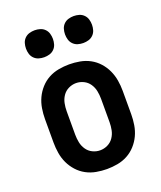

<svg xmlns="http://www.w3.org/2000/svg" viewBox="-138 -828 777 924"><g transform="rotate(-20 250.0 -365.5)"><path d="M250 8Q223 8 195.5 3Q168 -2 144 -15Q120 -28 101.5 -48.5Q83 -69 71.5 -93.5Q60 -118 55.5 -145.5Q51 -173 51 -200V-320Q51 -347 55.5 -374.5Q60 -402 71.5 -426.5Q83 -451 101.5 -471.5Q120 -492 144 -505Q168 -518 195.5 -523Q223 -528 250 -528Q277 -528 304.5 -523Q332 -518 356 -505Q380 -492 398.5 -471.5Q417 -451 428.5 -426Q440 -401 444.5 -374Q449 -347 449 -320V-200Q449 -173 444.5 -145.5Q440 -118 428.5 -93.5Q417 -69 398.5 -48.5Q380 -28 356 -15Q332 -2 304.5 3Q277 8 250 8ZM250 -88Q270 -88 288.5 -97Q307 -106 318.5 -123Q330 -140 334 -160Q338 -180 338 -200V-320Q338 -340 334 -360Q330 -380 318.5 -397Q307 -414 288.5 -423Q270 -432 250 -432Q230 -432 211.5 -423Q193 -414 181.5 -397Q170 -380 166 -360Q162 -340 162 -320V-200Q162 -180 166 -160Q170 -140 181.5 -123Q193 -106 211.5 -97Q230 -88 250 -88ZM350 -601Q336 -601 322.5 -605Q309 -609 299 -619Q289 -629 285 -642.5Q281 -656 281 -670Q281 -684 285 -697.5Q289 -711 299 -721Q309 -731 322.5 -735Q336 -739 350 -739Q364 -739 377.5 -735Q391 -731 401 -721Q411 -711 415 -697.5Q419 -684 419 -670Q419 -656 415 -642.5Q411 -629 401 -619Q391 -609 377.5 -605Q364 -601 350 -601ZM150 -601Q136 -601 122.5 -605Q109 -609 99 -619Q89 -629 85 -642.5Q81 -656 81 -670Q81 -684 85 -697.5Q89 -711 99 -721Q109 -731 122.5 -735Q136 -739 150 -739Q164 -739 177.5 -735Q191 -731 201 -721Q211 -711 215 -697.5Q219 -684 219 -670Q219 -656 215 -642.5Q211 -629 201 -619Q191 -609 177.5 -605Q164 -601 150 -601Z"/></g></svg>

Font: Iosevka Term
Style: Bold
Weight: 700
Monospace: yes
Designer: Belleve Invis
Foundry: Belleve Invis
Version: Version 30.0.1